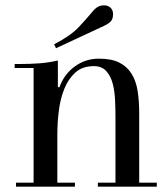

<svg xmlns="http://www.w3.org/2000/svg" viewBox="-20 -700 628 720"><path d="M261 0H40V-15H106V-445H35V-460H56Q93 -460 127 -462.5Q161 -465 197 -473V-373H203Q220 -421 260 -450.5Q300 -480 351 -480Q398 -480 427 -465.5Q456 -451 473 -424Q490 -397 496 -359.5Q502 -322 502 -275V-15H568V0H347V-15H413V-261Q413 -291 411.5 -325Q410 -359 402.5 -387Q395 -415 378.5 -433.5Q362 -452 332 -452Q289 -452 262.5 -428Q236 -404 221 -366.5Q206 -329 200.5 -284Q195 -239 195 -196V-15H261ZM190 -519 183 -534Q245 -566 275 -598Q305 -630 324 -653Q335 -667 345.5 -673.5Q356 -680 370 -680Q385 -680 394.5 -671Q404 -662 404 -647Q404 -629 395.5 -620Q387 -611 370 -603Z"/></svg>

Font: Elsie
Style: Regular
Weight: 400
Designer: Alejandro Inler
Foundry: Alejandro Inler
Version: 1.001